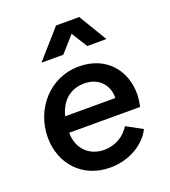

<svg xmlns="http://www.w3.org/2000/svg" viewBox="-146 -906 907 1025"><g transform="rotate(-20 307.5 -394.0)"><path d="M305 12C414 12 505 -44 543 -120L453 -169C423 -122 374 -88 307 -88C224 -88 162 -144 161 -238H564C569 -260 573 -287 573 -310C573 -442 486 -553 329 -553C167 -553 45 -417 45 -252C45 -102 149 12 305 12ZM150 -640H274L354 -730L410 -640H519L423 -800H291ZM171 -328C191 -406 242 -458 328 -458C405 -458 459 -403 456 -328Z"/></g></svg>

Font: Mluvka SemiBold
Style: Italic
Weight: 600
Italic angle: -8°
Designer: Modified by Jiří Krblich, Original typeface by Gumpita Rahayu
Foundry: Gumpita Rahayu & Jiří Krblich
Version: Version 2.000;Glyphs 3.1.1 (3134)